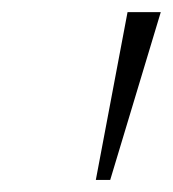

<svg xmlns="http://www.w3.org/2000/svg" viewBox="-20 -860 287 319"><path d="M191.9 -839.8H247.1L163.1 -561H139.2Z"/></svg>

Font: Sinkin Sans 200 X Light Italic
Style: Regular
Weight: 200
Italic angle: -112°
Designer: Keith Bates
Foundry: K-Type
Version: Sinkin Sans (version 1.0)  by Keith Bates   •   © 2014   www